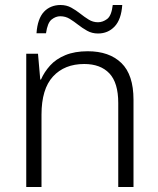

<svg xmlns="http://www.w3.org/2000/svg" viewBox="-20 -748 634 768"><path d="M331 -543Q417 -543 465.5 -496Q514 -449 514 -349V0H453V-336Q453 -417 417.5 -454.5Q382 -492 317 -492Q238 -492 192 -442Q146 -392 146 -289V0H85V-533H132L141 -430H144Q157 -460 180.5 -486Q204 -512 241.5 -527.5Q279 -543 331 -543ZM126 -615Q128 -644 135.5 -665.5Q143 -687 155.5 -700.5Q168 -714 185 -721Q202 -728 222 -728Q246 -728 265 -717.5Q284 -707 301 -693.5Q318 -680 335 -669.5Q352 -659 372 -659Q391 -659 408.5 -672Q426 -685 431 -728H469Q465 -670 438.5 -642Q412 -614 372 -614Q348 -614 328.5 -625Q309 -636 292.5 -649Q276 -662 259 -672.5Q242 -683 221 -683Q203 -683 186.5 -670Q170 -657 164 -615Z"/></svg>

Font: Noto Sans Hebrew Thin Light
Style: Regular
Weight: 300
Version: Version 3.001